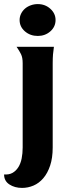

<svg xmlns="http://www.w3.org/2000/svg" viewBox="-42 -713 324 940"><path d="M216 9Q216 60 203.5 97.5Q191 135 170 159.5Q149 184 122 195.5Q95 207 66 207Q30 207 4 190Q-22 173 -22 141Q2 143 19 133.5Q36 124 47.5 106Q59 88 64 63Q69 38 69 9V-404Q69 -431 61 -447.5Q53 -464 39 -484H222Q219 -464 217.5 -446.5Q216 -429 216 -402ZM54 -615Q54 -631 61 -645.5Q68 -660 80 -670.5Q92 -681 108.5 -687Q125 -693 143 -693Q179 -693 204.5 -670Q230 -647 230 -615Q230 -582 204.5 -559.5Q179 -537 143 -537Q106 -537 80 -559.5Q54 -582 54 -615Z"/></svg>

Font: LT Museum
Style: Bold
Weight: 700
Designer: Daniel Lyons
Foundry: LyonsType
Version: Version 1.010